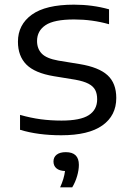

<svg xmlns="http://www.w3.org/2000/svg" viewBox="-20 -571 562 824"><path d="M66 -14V-78Q111.5 -65 154.5 -59.2Q197.5 -53.5 244 -53.5Q325 -53.5 361 -76.8Q397 -100 397 -145Q397 -169 388.5 -185Q380 -201 359.5 -211.8Q339 -222.5 303 -229L211 -244Q129.5 -257.5 93.2 -294Q57 -330.5 57 -392Q57 -465 116.5 -508Q176 -551 297.5 -551Q377 -551 448 -531V-467Q376 -487.5 298 -487.5Q212 -487.5 175.5 -463Q139 -438.5 139 -395Q139 -362 159.2 -341Q179.5 -320 230 -311L322 -296Q404 -282.5 441.5 -248.2Q479 -214 479 -150.5Q479 -75 419.5 -32.8Q360 9.5 243 9.5Q143 9.5 66 -14ZM318.5 136.5Q318.5 158.5 311 184.5Q303.5 210.5 290 233H238Q255 196 259 163Q234.5 162 222 151.2Q209.5 140.5 209.5 122Q209.5 103.5 223.2 92.8Q237 82 262.5 82Q318.5 82 318.5 136.5Z"/></svg>

Font: Encode Sans Expanded
Style: Regular
Weight: 400
Width: 7
Designer: Multiple Designers
Foundry: Impallari Type
Version: Version 2.000